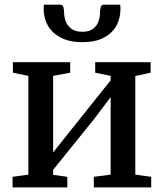

<svg xmlns="http://www.w3.org/2000/svg" viewBox="-20 -820 716 840"><path d="M35 0V-46.5L104 -56V-488L36.5 -502V-548H287V-502L212.5 -488V-153L280 -238L464 -468.5V-488L396.5 -502V-548H639V-502L572 -487.5V-56L641.5 -46.5V0H390.5V-46.5L464 -56V-395L392 -299.5L212.5 -77V-55L274.5 -46.5V0ZM244 -799.5Q254.5 -799.5 257.5 -788Q260.5 -776.5 260.5 -764Q260.5 -745.5 267.8 -726.2Q275 -707 292.5 -694Q310 -681 340.5 -681Q370.5 -681 387.2 -694Q404 -707 410.8 -726.2Q417.5 -745.5 417.5 -764Q417.5 -776.5 420.5 -788Q423.5 -799.5 434 -799.5H506Q506.5 -795.5 506.8 -790Q507 -784.5 507 -780.5Q507 -740 489 -707.2Q471 -674.5 433.8 -655Q396.5 -635.5 339.5 -635.5Q284.5 -635.5 246.8 -655Q209 -674.5 190 -707.2Q171 -740 171 -780.5Q171 -785 171.5 -789.8Q172 -794.5 172 -799.5Z"/></svg>

Font: Merriweather 36pt Medium
Style: Regular
Weight: 500
Version: Version 2.100